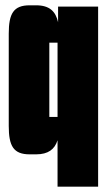

<svg xmlns="http://www.w3.org/2000/svg" viewBox="-20 -577 405 724"><path d="M350 -552H199V-493C190 -534 167 -557 116 -557H92C31 -557 13 -526 13 -450V-102C13 -26 31 5 92 5H116C162 5 186 -14 197 -48V127H350ZM197 -136H166V-416H197Z"/></svg>

Font: Queering Heavy
Style: Bold
Weight: 900
Designer: Adam Naccarato
Foundry: adamnac
Version: Version 2.000;hotconv 1.0.109;makeotfexe 2.5.65596